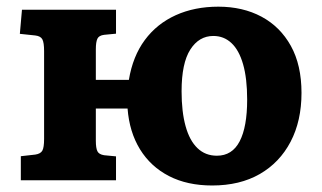

<svg xmlns="http://www.w3.org/2000/svg" viewBox="-20 -554 990 590"><path d="M632 16Q555.5 16 499.2 -13Q443 -42 410.2 -95.2Q377.5 -148.5 372 -220.5H274.5V-121.5Q274.5 -99 279.3 -89.3Q284 -79.5 300 -77L336.5 -73.5V0H44V-74L88.5 -79Q105 -81.5 110.2 -91.3Q115.5 -101 115.5 -127V-397Q115.5 -423 110.2 -433Q105 -443 88.5 -445L41 -450L47.5 -524H336.5V-450.5L300 -447Q284 -445 279.3 -435Q274.5 -425 274.5 -402.5V-308.5H376Q388 -381 425 -431Q462 -481 520 -507.3Q578 -533.5 651 -533.5Q726 -533.5 783.5 -502.8Q841 -472 873.8 -413Q906.5 -354 906.5 -268.5Q906.5 -182.5 873 -118.5Q839.5 -54.5 778.3 -19.2Q717 16 632 16ZM646.5 -75.5Q693.5 -75.5 716.5 -119.8Q739.5 -164 739.5 -248Q739.5 -313 727 -356.5Q714.5 -400 691.2 -421.7Q668 -443.5 635.5 -443.5Q591.5 -443.5 564.8 -401.7Q538 -360 538 -273.5Q538 -210.5 550.3 -166.3Q562.5 -122 586.8 -98.8Q611 -75.5 646.5 -75.5Z"/></svg>

Font: Literata Variable Black
Style: Regular
Weight: 900
Designer: Latin by Veronika Burian and Jose Scaglione. Greek by Irene Vlachou. Cyrillic by Vera Evstafieva.
Foundry: TypeTogether
Version: Version 3.021